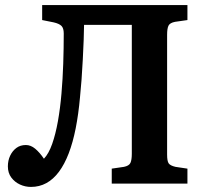

<svg xmlns="http://www.w3.org/2000/svg" viewBox="-20 -723 813 756"><path d="M102 13Q79 13 58.5 3.5Q38 -6 24.5 -24Q11 -42 11 -68Q11 -91 20 -110Q29 -129 44.5 -140.5Q60 -152 82 -152Q101 -152 118.5 -137.5Q136 -123 153 -98Q172 -118 185.5 -156.5Q199 -195 208 -245.5Q217 -296 222 -354Q227 -412 229 -472.5Q231 -533 231 -591Q231 -612 222 -621Q213 -630 191 -635L146 -644V-703H718V-644L669 -637Q649 -633 643.5 -622Q638 -611 638 -586V-114Q638 -89 644 -80Q650 -71 671 -66L718 -59V0H420V-59L468 -66Q488 -70 493.5 -81.5Q499 -93 499 -118V-625H311Q311 -602 309.5 -566Q308 -530 306 -488.5Q304 -447 301 -408Q298 -369 295 -340Q289 -273 278 -217.5Q267 -162 250.5 -119Q234 -76 212 -46.5Q190 -17 162.5 -2Q135 13 102 13Z"/></svg>

Font: Literata 18pt SemiBold
Style: Regular
Weight: 600
Designer: Latin by Veronika Burian and Jose Scaglione. Greek by Irene Vlachou. Cyrillic by Vera Evstafieva.
Foundry: TypeTogether
Version: Version 3.103;gftools[0.9.29]